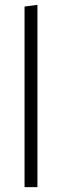

<svg xmlns="http://www.w3.org/2000/svg" viewBox="-20 -770 255 790"><path d="M134 0V-750L81 -743V0Z"/></svg>

Font: FiraGO Light
Style: Regular
Weight: 300
Designer: bBox Type
Foundry: bBox Type GmbH
Version: Version 1.001;PS 001.001;hotconv 1.0.88;makeotf.lib2.5.64775